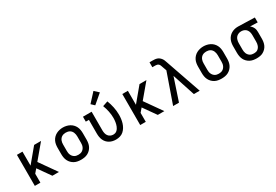

<svg xmlns="http://www.w3.org/2000/svg" viewBox="56 -1807 4087 2840"><g transform="rotate(-30 2100.0 -387.5)"><path d="M111 0V-530H206V-291L405 -530H523L320 -288L523 0H411L259 -215L206 -153V0Z M900 8Q871 8 842 3Q813 -2 787 -15.5Q761 -29 740.5 -50Q720 -71 707 -97Q694 -123 689 -152Q684 -181 684 -210V-320Q684 -349 689 -378Q694 -407 707 -433Q720 -459 740.5 -480Q761 -501 787 -514.5Q813 -528 842 -534.5Q871 -541 900 -541Q929 -541 958 -534.5Q987 -528 1013 -514.5Q1039 -501 1059.5 -480Q1080 -459 1093 -433Q1106 -407 1111 -378Q1116 -349 1116 -320V-210Q1116 -181 1111 -152Q1106 -123 1093 -97Q1080 -71 1059.5 -50Q1039 -29 1013 -15.5Q987 -2 958 3Q929 8 900 8ZM900 -76Q917 -76 934 -79.5Q951 -83 965.5 -92Q980 -101 991 -114Q1002 -127 1009 -143Q1016 -159 1018.5 -176Q1021 -193 1021 -210V-320Q1021 -337 1018 -354Q1015 -371 1008.5 -387Q1002 -403 991 -416.5Q980 -430 965 -438.5Q950 -447 933 -450.5Q916 -454 898 -454Q881 -454 864.5 -450Q848 -446 833.5 -437.5Q819 -429 808 -415.5Q797 -402 790.5 -386.5Q784 -371 781.5 -354Q779 -337 779 -320V-210Q779 -193 781.5 -176Q784 -159 791 -143Q798 -127 809 -114Q820 -101 834.5 -92Q849 -83 866 -79.5Q883 -76 900 -76Z M1496 8Q1468 8 1440 2Q1412 -4 1387 -18Q1362 -32 1343 -53Q1324 -74 1312.5 -100Q1301 -126 1296.5 -154Q1292 -182 1292 -210V-446H1239V-530H1387V-210Q1387 -186 1392.5 -161.5Q1398 -137 1412 -117.5Q1426 -98 1448.5 -87Q1471 -76 1495 -76Q1513 -76 1529.5 -81Q1546 -86 1559 -97.5Q1572 -109 1581.5 -123.5Q1591 -138 1597.5 -154Q1604 -170 1608.5 -187Q1613 -204 1615.5 -221Q1618 -238 1619.5 -255Q1621 -272 1621 -289Q1621 -347 1609 -404.5Q1597 -462 1576 -516L1665 -546Q1689 -485 1702.5 -420Q1716 -355 1716 -289Q1716 -254 1711.5 -219.5Q1707 -185 1697 -152Q1687 -119 1669 -88.5Q1651 -58 1625 -35Q1599 -12 1565 -2Q1531 8 1496 8ZM1481 -585 1428 -635 1564 -783 1636 -717Z M1911 0V-530H2006V-291L2205 -530H2323L2120 -288L2323 0H2211L2059 -215L2006 -153V0Z M2473 0 2651 -508 2624 -584Q2624 -584 2624 -584Q2624 -584 2624 -584V-585Q2620 -598 2614 -611.5Q2608 -625 2597.5 -634.5Q2587 -644 2573 -647.5Q2559 -651 2544 -651H2494V-735H2544Q2564 -735 2583 -733.5Q2602 -732 2620.5 -726Q2639 -720 2654.5 -708Q2670 -696 2682 -680.5Q2694 -665 2701.5 -647.5Q2709 -630 2715 -611L2927 0H2827L2701 -384L2573 0Z M3300 8Q3271 8 3242 3Q3213 -2 3187 -15.5Q3161 -29 3140.5 -50Q3120 -71 3107 -97Q3094 -123 3089 -152Q3084 -181 3084 -210V-320Q3084 -349 3089 -378Q3094 -407 3107 -433Q3120 -459 3140.5 -480Q3161 -501 3187 -514.5Q3213 -528 3242 -534.5Q3271 -541 3300 -541Q3329 -541 3358 -534.5Q3387 -528 3413 -514.5Q3439 -501 3459.5 -480Q3480 -459 3493 -433Q3506 -407 3511 -378Q3516 -349 3516 -320V-210Q3516 -181 3511 -152Q3506 -123 3493 -97Q3480 -71 3459.5 -50Q3439 -29 3413 -15.5Q3387 -2 3358 3Q3329 8 3300 8ZM3300 -76Q3317 -76 3334 -79.5Q3351 -83 3365.5 -92Q3380 -101 3391 -114Q3402 -127 3409 -143Q3416 -159 3418.5 -176Q3421 -193 3421 -210V-320Q3421 -337 3418 -354Q3415 -371 3408.5 -387Q3402 -403 3391 -416.5Q3380 -430 3365 -438.5Q3350 -447 3333 -450.5Q3316 -454 3298 -454Q3281 -454 3264.5 -450Q3248 -446 3233.5 -437.5Q3219 -429 3208 -415.5Q3197 -402 3190.5 -386.5Q3184 -371 3181.5 -354Q3179 -337 3179 -320V-210Q3179 -193 3181.5 -176Q3184 -159 3191 -143Q3198 -127 3209 -114Q3220 -101 3234.5 -92Q3249 -83 3266 -79.5Q3283 -76 3300 -76Z M3899 8Q3870 8 3841 3Q3812 -2 3786.5 -15.5Q3761 -29 3740 -50Q3719 -71 3706.5 -97Q3694 -123 3689 -152Q3684 -181 3684 -210V-320Q3684 -348 3688.5 -375.5Q3693 -403 3704.5 -428.5Q3716 -454 3735 -475Q3754 -496 3778.5 -510Q3803 -524 3830 -531Q3857 -538 3885 -538Q3889 -538 3892.5 -538Q3896 -538 3900 -538L4175 -530V-446L4047 -450Q4062 -439 4074 -424.5Q4086 -410 4094 -393Q4102 -376 4105 -357.5Q4108 -339 4108 -320V-210Q4108 -181 4103.5 -152.5Q4099 -124 4087 -98Q4075 -72 4055 -51Q4035 -30 4010 -16Q3985 -2 3956.5 3Q3928 8 3899 8ZM3899 -76Q3916 -76 3932.5 -79.5Q3949 -83 3962.5 -92.5Q3976 -102 3986 -115.5Q3996 -129 4002 -144.5Q4008 -160 4010.5 -176.5Q4013 -193 4013 -210V-320Q4013 -344 4008 -367.5Q4003 -391 3989.5 -410.5Q3976 -430 3954.5 -441Q3933 -452 3909 -454H3900Q3898 -454 3896 -454Q3894 -454 3892 -454Q3876 -454 3860 -449Q3844 -444 3830 -435Q3816 -426 3806 -413Q3796 -400 3790 -384.5Q3784 -369 3781.5 -352.5Q3779 -336 3779 -320V-210Q3779 -193 3781.5 -176Q3784 -159 3790.5 -143.5Q3797 -128 3808 -114.5Q3819 -101 3833.5 -92Q3848 -83 3865 -79.5Q3882 -76 3899 -76Z"/></g></svg>

Font: Iosevka Slab Medium Extended
Style: Regular
Weight: 500
Width: 7
Monospace: yes
Designer: Belleve Invis
Foundry: Belleve Invis
Version: Version 11.1.1; ttfautohint (v1.8.3)